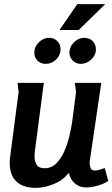

<svg xmlns="http://www.w3.org/2000/svg" viewBox="-20 -898 544 929"><path d="M192 -497 149 -169Q148 -162 147.5 -155.5Q147 -149 147 -142Q147 -117 157.5 -100.5Q168 -84 196 -84Q229 -84 252.5 -107.5Q276 -131 291.5 -167Q307 -203 316 -241Q325 -279 329 -307L348 -453L342 -497H470L416 -130Q415 -125 414.5 -119.5Q414 -114 414 -109Q414 -96 418.5 -84.5Q423 -73 439 -73Q449 -73 463 -77Q477 -81 487 -85L504 -22Q482 -8 451.5 0.5Q421 9 396 9Q365 9 342.5 -10.5Q320 -30 314 -59H310Q284 -25 239 -7Q194 11 153 11Q92 11 59.5 -19.5Q27 -50 27 -111Q27 -128 30 -146L70 -453L65 -497ZM354 -878H489L361 -753H268ZM273 -660Q273 -631 251.5 -610Q230 -589 201 -589Q177 -589 161.5 -604.5Q146 -620 146 -643Q146 -672 168 -693.5Q190 -715 218 -715Q242 -715 257.5 -699Q273 -683 273 -660ZM444 -659Q444 -631 421.5 -610Q399 -589 371 -589Q348 -589 332 -605Q316 -621 316 -643Q316 -672 338 -693.5Q360 -715 388 -715Q413 -715 428.5 -699Q444 -683 444 -659Z"/></svg>

Font: Rosario
Style: Bold Italic
Weight: 700
Italic angle: -8.05°
Designer: Hector Gatti
Foundry: Omnibus Type
Version: Version 1.101; ttfautohint (v1.8.1.43-b0c9)